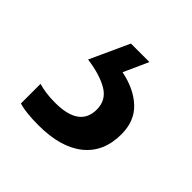

<svg xmlns="http://www.w3.org/2000/svg" viewBox="-83 -67 374 374"><g transform="rotate(45 104.5 120.0)"><path d="M192 138Q192 187 159 213.5Q126 240 65 240Q30 240 11 234V180Q31 186 57 186Q124 186 124 138Q124 112 102 99Q80 86 43 81L80 0H131L108 51Q147 59 169.5 80.5Q192 102 192 138Z"/></g></svg>

Font: Noto Sans Ethiopic Cond
Style: Regular
Weight: 400
Width: 3
Designer: Monotype Design Team
Foundry: Monotype Imaging Inc.
Version: Version 2.102; ttfautohint (v1.8.4.7-5d5b)